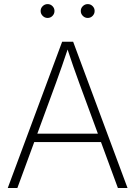

<svg xmlns="http://www.w3.org/2000/svg" viewBox="-20 -935 673 955"><path d="M18.6 0 289.1 -727.5H343.8L614.3 0H566.4L374.5 -521Q359.9 -561 344 -606.2Q328.1 -651.4 309.6 -708H322.8Q304.2 -651.4 288.1 -606Q272 -560.5 257.8 -521L66.4 0ZM135.7 -228.5V-270H497.1V-228.5ZM416.5 -845.7Q402.3 -845.7 392.1 -856Q381.8 -866.2 381.8 -880.4Q381.8 -894.5 392.1 -904.5Q402.3 -914.6 416.5 -914.6Q430.7 -914.6 440.7 -904.5Q450.7 -894.5 450.7 -880.4Q450.7 -866.2 440.7 -856Q430.7 -845.7 416.5 -845.7ZM216.8 -845.7Q202.6 -845.7 192.4 -856Q182.1 -866.2 182.1 -880.4Q182.1 -894.5 192.4 -904.5Q202.6 -914.6 216.8 -914.6Q231 -914.6 241 -904.5Q251 -894.5 251 -880.4Q251 -866.2 241 -856Q231 -845.7 216.8 -845.7Z"/></svg>

Font: Inter 24pt ExtraLight
Style: Regular
Weight: 250
Designer: Rasmus Andersson
Foundry: rsms
Version: Version 4.001;git-66647c0bb